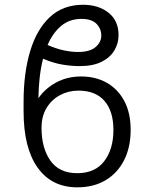

<svg xmlns="http://www.w3.org/2000/svg" viewBox="-20 -780 649 810"><path d="M322.1 -457.4Q383.5 -457.4 430.6 -430.8Q477.6 -404.1 504.4 -353.9Q531.2 -303.6 531.2 -231.9Q531.2 -159.1 503.7 -104.6Q476.2 -50.1 425.8 -19.9Q375.4 10.3 305.8 10.3Q198.2 10.3 138.8 -72.8Q79.5 -155.9 79.5 -310.4V-350.9Q79.5 -471.6 107.1 -563.7Q134.6 -655.9 190.3 -707.9Q246.1 -759.9 330.6 -759.9Q395.6 -759.9 438 -726.2Q480.5 -692.5 480.1 -631Q480.1 -596.9 462.5 -567.3Q445 -537.6 408.7 -519.4Q372.5 -501.1 315.7 -501.1Q281.6 -501.1 243.4 -507.5Q205.3 -513.8 161.6 -532.3Q152.3 -495.7 147.5 -453.7Q142.8 -411.6 142 -365.4Q170.5 -407 217.2 -432.2Q263.8 -457.4 322.1 -457.4ZM310.7 -397.7Q268.8 -397.7 233.3 -378.7Q197.8 -359.7 176.5 -324.6Q155.2 -289.4 155.2 -241.1Q155.2 -155.5 192.5 -102.5Q229.8 -49.4 305.8 -49.4Q381 -49.4 419.7 -100Q458.5 -150.6 458.5 -231.9Q458.5 -310.7 420.8 -354.2Q383.2 -397.7 310.7 -397.7ZM180.8 -590.2Q216.6 -574.6 248.9 -567.6Q281.2 -560.7 308.9 -560.7Q359.4 -560.7 383.3 -581.5Q407.3 -602.3 407.3 -629.6Q407.3 -658.7 387.1 -679.5Q366.8 -700.3 323.5 -700.3Q273.4 -700.3 238.1 -670.8Q202.8 -641.3 180.8 -590.2Z"/></svg>

Font: Inter Zeller Light
Style: Regular
Weight: 300
Designer: Rasmus Andersson; Joe Bland
Foundry: zeller
Version: Version 3.015;git-dec3a8cb1